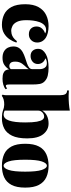

<svg xmlns="http://www.w3.org/2000/svg" viewBox="686 -1508 838 2251"><g transform="rotate(90 1105.5 -383.0)"><path d="M287 -533Q331 -533 365 -524Q399 -515 419 -503Q446 -487 462.5 -460.5Q479 -434 479 -399Q479 -358 452 -330Q425 -302 383 -302Q339 -302 315 -327Q291 -352 291 -392Q291 -430 315.5 -456.5Q340 -483 373 -492Q366 -497 356.5 -500.5Q347 -504 333 -504Q297 -504 274.5 -482.5Q252 -461 239.5 -426Q227 -391 222 -351Q217 -311 217 -273Q217 -203 236 -164Q255 -125 284 -110Q313 -95 342 -95Q356 -95 375.5 -99Q395 -103 418 -117.5Q441 -132 463 -162L480 -156Q468 -116 441.5 -76.5Q415 -37 373 -11.5Q331 14 271 14Q204 14 149.5 -12Q95 -38 62.5 -98Q30 -158 30 -259Q30 -355 64 -415.5Q98 -476 156.5 -504.5Q215 -533 287 -533Z M659 7Q612 7 582 -11Q552 -29 538.5 -58Q525 -87 525 -119Q525 -161 544 -187.5Q563 -214 593.5 -230.5Q624 -247 658 -258Q692 -269 722.5 -279.5Q753 -290 772 -304.5Q791 -319 791 -342V-431Q791 -447 785.5 -466Q780 -485 765 -499Q750 -513 720 -513Q704 -513 689.5 -508.5Q675 -504 664 -496Q699 -483 715 -459.5Q731 -436 731 -408Q731 -368 703 -345Q675 -322 637 -322Q597 -322 575 -347Q553 -372 553 -409Q553 -440 568.5 -461.5Q584 -483 615 -501Q645 -518 687 -525.5Q729 -533 775 -533Q824 -533 866 -523.5Q908 -514 938 -483Q959 -461 965 -428Q971 -395 971 -343V-75Q971 -50 974.5 -41Q978 -32 987 -32Q995 -32 1002.5 -37Q1010 -42 1017 -47L1027 -30Q1005 -11 972.5 -2Q940 7 904 7Q861 7 837.5 -3.5Q814 -14 804.5 -31.5Q795 -49 794 -69Q773 -36 741.5 -14.5Q710 7 659 7ZM754 -73Q765 -73 773.5 -76.5Q782 -80 791 -90V-301Q784 -288 772.5 -275.5Q761 -263 749 -250Q737 -237 726.5 -222Q716 -207 709.5 -187.5Q703 -168 703 -142Q703 -104 717.5 -88.5Q732 -73 754 -73Z M1429 -533Q1503 -533 1553 -471.5Q1603 -410 1603 -282Q1603 -169 1571 -104Q1539 -39 1486 -12.5Q1433 14 1370 14Q1336 14 1308 10Q1280 6 1254 -10L1265 -26Q1278 -16 1294 -11Q1310 -6 1324 -6Q1371 -6 1393.5 -69Q1416 -132 1416 -259Q1416 -348 1407 -396Q1398 -444 1383 -462.5Q1368 -481 1349 -481Q1321 -481 1299 -461Q1277 -441 1277 -409V-458Q1300 -496 1339 -514.5Q1378 -533 1429 -533ZM1277 -782V2Q1244 -12 1209.5 -13Q1175 -14 1147 -6Q1119 2 1104 16L1090 6Q1095 -8 1096 -21.5Q1097 -35 1097 -49V-662Q1097 -707 1085 -728.5Q1073 -750 1041 -750V-771Q1073 -768 1103 -768Q1153 -768 1196.5 -771.5Q1240 -775 1277 -782Z M1923 -533Q2001 -533 2058.5 -506.5Q2116 -480 2148 -420Q2180 -360 2180 -259Q2180 -158 2148 -98Q2116 -38 2058.5 -12Q2001 14 1923 14Q1846 14 1788 -12Q1730 -38 1698 -98Q1666 -158 1666 -259Q1666 -360 1698 -420Q1730 -480 1788 -506.5Q1846 -533 1923 -533ZM1923 -513Q1893 -513 1873 -453Q1853 -393 1853 -259Q1853 -125 1873 -65.5Q1893 -6 1923 -6Q1953 -6 1973 -65.5Q1993 -125 1993 -259Q1993 -393 1973 -453Q1953 -513 1923 -513Z"/></g></svg>

Font: Playfair Display Black
Style: Regular
Weight: 900
Designer: Claus Eggers Sørensen
Foundry: Claus Eggers Sørensen
Version: Version 1.203